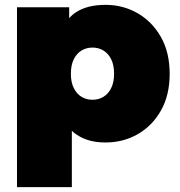

<svg xmlns="http://www.w3.org/2000/svg" viewBox="-20 -577 740 791"><path d="M415 10Q344 10 298 -21Q286 -28 276 -38V194H50V-547H265V-502Q278 -517 294 -527Q340 -557 415 -557Q487 -557 547 -522.5Q607 -488 643 -424.5Q679 -361 679 -273Q679 -185 643 -121.5Q607 -58 547 -24Q487 10 415 10ZM361 -166Q386 -166 406 -178Q426 -190 438 -214Q450 -238 450 -273Q450 -309 438 -333Q426 -357 406 -369Q386 -381 361 -381Q336 -381 316 -369Q296 -357 284 -333Q272 -309 272 -273Q272 -238 284 -214Q296 -190 316 -178Q336 -166 361 -166Z"/></svg>

Font: Montserrat Thin Black
Style: Regular
Weight: 900
Version: Version 9.000